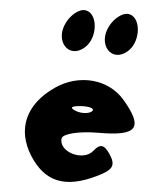

<svg xmlns="http://www.w3.org/2000/svg" viewBox="-57 -929 716 925"><g transform="rotate(5 301.0 -467.0)"><path d="M203 -497C73 -407 43 -283 119 -162C195 -42 296 -20 445 -93C517 -128 528 -150 496 -200C466 -246 445 -249 416 -212C372 -155 248 -191 258 -258C262 -281 340 -300 432 -300C620 -300 646 -342 540 -467C460 -562 315 -575 203 -497ZM392 -400C377 -387 340 -385 313 -396C281 -409 291 -418 341 -421C383 -423 407 -413 392 -400ZM439 -817C390 -725 465 -640 539 -704C600 -757 588 -883 521 -883C495 -883 459 -855 439 -817ZM231 -817C182 -725 257 -640 331 -704C392 -757 379 -883 312 -883C286 -883 251 -855 231 -817Z"/></g></svg>

Font: Hussar Skorodowane
Style: Ky
Weight: 700
Foundry: Cannot Into Space Fonts
Version: Version 0.892